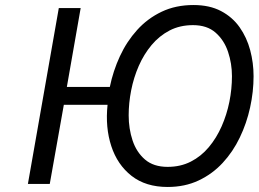

<svg xmlns="http://www.w3.org/2000/svg" viewBox="-20 -732 1029 764"><path d="M647 12Q560 12 503.5 -32.2Q447 -76.5 422.8 -150.8Q398.5 -225 408 -315H234L178 0H91L214 -700H301L246 -386H417Q430 -449.5 457 -508Q484 -566.5 525.5 -612.5Q567 -658.5 623 -685.2Q679 -712 750 -712Q814 -712 859.5 -688Q905 -664 933.5 -623.5Q962 -583 975.5 -532.5Q989 -482 989 -429Q989 -367 975.2 -304.2Q961.5 -241.5 934.2 -184.8Q907 -128 866 -83.8Q825 -39.5 770.2 -13.8Q715.5 12 647 12ZM647 -68Q698.5 -68 739.5 -89Q780.5 -110 811 -146.5Q841.5 -183 862 -229.5Q882.5 -276 892.8 -327.2Q903 -378.5 903 -429Q903 -479 887.5 -525.5Q872 -572 838 -602Q804 -632 748 -632Q696 -632 655 -610.8Q614 -589.5 583.2 -552.8Q552.5 -516 532.2 -469.8Q512 -423.5 502 -372.8Q492 -322 492 -273Q492 -220 507.5 -173.2Q523 -126.5 557 -97.2Q591 -68 647 -68Z"/></svg>

Font: Overpass
Style: Italic
Weight: 400
Italic angle: -10°
Designer: Delve Withrington, Dave Bailey, Thomas Jockin
Foundry: Delve Fonts LLC
Version: Version 4.000